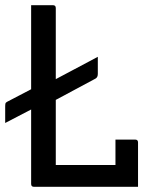

<svg xmlns="http://www.w3.org/2000/svg" viewBox="-38 -720 608 740"><path d="M93 0Q82 0 82 -11V-298L-18 -246V-309Q-18 -317 -17 -321Q-16 -325 -10 -328L82 -376V-700H166Q177 -700 177 -689V-415L339 -501V-435Q339 -422 330 -417L177 -335V-84H407V-182H483Q494 -182 494 -171V0Z"/></svg>

Font: Recursive Sn Lnr St
Style: Regular
Weight: 400
Version: Version 1.079;hotconv 1.0.112;makeotfexe 2.5.65598; ttfautoh